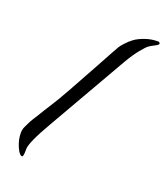

<svg xmlns="http://www.w3.org/2000/svg" viewBox="-150 -854 885 1030"><g transform="rotate(20 292.5 -338.5)"><path d="M575 -753Q585 -750 585 -743.5Q585 -737 565 -727Q545 -717 533.5 -709Q522 -701 496.5 -670Q471 -639 441 -588L181 -135Q106 -6 106 32V41Q106 76 98 76Q83 76 66 37.5Q49 -1 49 -41Q49 -60 57.5 -77.5Q66 -95 71 -105.5Q76 -116 86 -132Q96 -148 102 -157Q125 -196 149.5 -233.5Q174 -271 215 -344Q256 -417 303 -503.5Q350 -590 365 -617Q380 -644 384.5 -651.5Q389 -659 406.5 -678.5Q424 -698 444.5 -713Q465 -728 500 -740.5Q535 -753 575 -753Z"/></g></svg>

Font: Condiment
Style: Regular
Weight: 400
Designer: Angel Koziupa, Alejandro Paul
Foundry: Angel Koziupa, Alejandro Paul
Version: Version 1.001